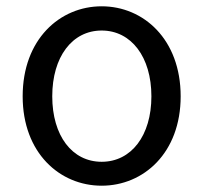

<svg xmlns="http://www.w3.org/2000/svg" viewBox="-20 -577 646 610"><path d="M303 13C436 13 554 -91 554 -271C554 -452 436 -557 303 -557C170 -557 52 -452 52 -271C52 -91 170 13 303 13ZM303 -63C209 -63 146 -146 146 -271C146 -396 209 -480 303 -480C397 -480 461 -396 461 -271C461 -146 397 -63 303 -63Z"/></svg>

Font: Noto Sans KR
Style: Regular
Weight: 400
Designer: Ryoko NISHIZUKA 西塚涼子 (kana, bopomofo & ideographs); Paul D. Hunt (Latin, Greek & Cyrillic); Sandoll Communications 산돌커뮤니
Foundry: Adobe
Version: Version 2.004;hotconv 1.0.118;makeotfexe 2.5.65603